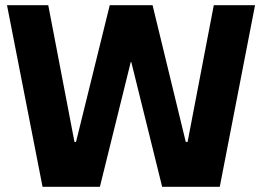

<svg xmlns="http://www.w3.org/2000/svg" viewBox="-20 -720 1010 740"><path d="M7 -700H166L267 -173H273L403 -700H568L696 -173H703L804 -700H963L827 0H605L486 -481H484L365 0H144Z"/></svg>

Font: Pathway Extreme
Style: Bold
Weight: 700
Designer: Eduardo Rodriguez Tunni
Foundry: Eduardo Rodriguez Tunni
Version: Version 1.001;gftools[0.9.26]